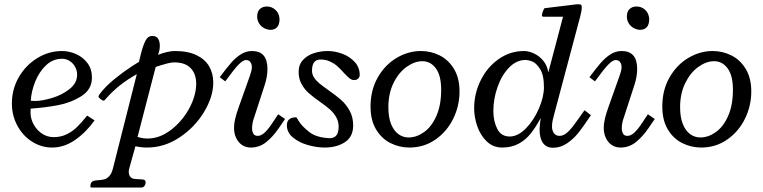

<svg xmlns="http://www.w3.org/2000/svg" viewBox="-20 -670 3512 884"><path d="M34.7 -193.8Q34.7 -138.7 59.6 -92Q84.5 -45.4 127.2 -18.1Q169.9 9.3 219.7 9.3Q275.4 9.3 325.7 -25.6Q376 -60.5 415.5 -115.7L381.3 -137.7Q356.4 -106.9 335.9 -86.4Q315.4 -65.9 288.1 -52.2Q260.7 -38.6 227.1 -38.6Q197.8 -38.6 173.3 -54.9Q148.9 -71.3 134.8 -97.4Q120.6 -123.5 120.6 -151.4L121.1 -169.9Q185.1 -174.3 245.1 -185.3Q305.2 -196.3 354.2 -227.1Q403.3 -257.8 403.3 -313Q403.3 -352.1 382.6 -379.6Q361.8 -407.2 330.1 -421.1Q298.3 -435.1 265.6 -435.1Q205.1 -435.1 151.9 -402.6Q98.6 -370.1 66.7 -314.7Q34.7 -259.3 34.7 -193.8ZM335 -326.2Q335 -287.6 300.5 -260.3Q266.1 -232.9 220 -219Q173.8 -205.1 140.6 -205.1Q136.2 -205.1 121.6 -206.1Q124 -248.5 141.8 -293.5Q159.7 -338.4 191.4 -368.9Q223.1 -399.4 266.1 -399.4Q283.7 -399.4 299.6 -389.9Q315.4 -380.4 325.2 -363.5Q335 -346.7 335 -326.2Z M575.2 105 603.5 3.4Q630.9 9.3 657.2 9.3Q736.8 9.3 807.1 -37.6Q877.4 -84.5 919.7 -154.8Q961.9 -225.1 961.9 -290Q961.9 -331.5 943.1 -364.3Q924.3 -397 884.8 -416Q845.2 -435.1 785.2 -435.1Q752.9 -435.1 707.5 -417.5L710.4 -425.8Q715.8 -441.9 715.8 -460Q715.8 -479 708 -491.7Q700.2 -504.4 682.1 -504.4Q661.1 -504.4 649.9 -482.9Q638.7 -461.4 628.9 -422.4L619.6 -384.8Q619.6 -385.7 582.5 -361.6Q545.4 -337.4 505.1 -304.4Q464.8 -271.5 438.5 -236.3Q437 -234.4 435.3 -231Q433.6 -227.5 433.6 -225.6Q433.6 -221.2 442.9 -213.9Q452.1 -206.5 458 -206.5Q460 -206.5 462.4 -209.5Q496.1 -248.5 532 -276.9Q567.9 -305.2 609.9 -328.6L500 105.5Q494.1 128.9 483.4 140.6Q472.7 152.3 460.9 155.5Q449.2 158.7 432.1 159.7Q418.9 160.6 412.1 162.4Q405.3 164.1 400.6 170.2Q396 176.3 396 189Q396 191.4 397.5 192.4Q398.9 193.4 403.8 193.4H631.8Q639.6 193.4 645 186.3Q650.4 179.2 650.4 168.9Q650.4 160.2 643.1 157.7Q635.7 155.3 621.1 155.3Q605.5 154.8 595.9 153.1Q586.4 151.4 579.6 143.6Q572.8 135.7 572.8 119.1Q572.8 113.8 575.2 105ZM659.2 -32.2Q636.7 -32.2 613.3 -39.6L696.8 -361.8Q701.2 -363.3 716.8 -368.4Q732.4 -373.5 751.2 -378.2Q770 -382.8 781.7 -382.8Q833 -382.8 858.2 -356Q883.3 -329.1 883.3 -285.2Q883.3 -230.5 851.3 -171.1Q819.3 -111.8 767.3 -72Q715.3 -32.2 659.2 -32.2Z M1267.1 -584.5Q1264.2 -610.8 1247.3 -625.5Q1230.5 -640.1 1208.5 -640.1Q1189 -640.1 1176.5 -628.4Q1164.1 -616.7 1164.1 -594.2Q1164.1 -575.7 1173.3 -561.5Q1182.6 -547.4 1197 -540Q1211.4 -532.7 1225.6 -532.7Q1244.6 -532.7 1255.9 -544.9Q1267.1 -557.1 1267.1 -584.5ZM1232.9 -102.1Q1213.9 -73.2 1197.8 -58.8Q1181.6 -44.4 1167 -44.4Q1151.9 -44.4 1146.2 -54.9Q1140.6 -65.4 1140.6 -79.6Q1140.6 -91.8 1143.1 -104.2Q1145.5 -116.7 1148.4 -124L1199.7 -281.7Q1211.4 -318.4 1211.4 -353Q1211.4 -435.1 1140.1 -435.1Q1112.8 -435.1 1088.9 -419.9Q1064.9 -404.8 1043.9 -380.6Q1022.9 -356.4 991.7 -314.5L1017.1 -295.4Q1058.6 -352.5 1078.9 -373Q1099.1 -393.6 1112.3 -393.6Q1125.5 -393.6 1132.6 -384.5Q1139.6 -375.5 1139.6 -360.4Q1139.6 -349.1 1135.3 -336.2Q1130.9 -323.2 1129.9 -319.3L1080.6 -180.7Q1069.3 -149.9 1063.5 -126Q1057.6 -102.1 1057.6 -79.6Q1057.6 -55.7 1067.1 -35.2Q1076.7 -14.6 1094 -2.7Q1111.3 9.3 1134.8 9.3Q1173.8 9.3 1204.6 -14.9Q1235.4 -39.1 1262.7 -78.6L1292.5 -122.1L1260.7 -144Z M1455.1 -396Q1479.5 -396 1498.8 -387.2Q1518.1 -378.4 1532 -366.2Q1545.9 -354 1562.5 -335.4Q1579.1 -317.4 1589.4 -309.3Q1599.6 -301.3 1610.8 -301.3Q1621.6 -301.3 1628.9 -308.1Q1636.2 -314.9 1636.2 -324.7Q1636.2 -359.4 1613.3 -384.5Q1590.3 -409.7 1556.2 -422.4Q1522 -435.1 1488.8 -435.1Q1456.1 -435.1 1425.5 -425.3Q1395 -415.5 1375 -394Q1355 -372.6 1355 -338.9Q1355 -307.6 1368.4 -283.2Q1381.8 -258.8 1401.1 -241.7Q1420.4 -224.6 1452.6 -201.7Q1481.9 -181.2 1498.8 -166.3Q1515.6 -151.4 1527.3 -131.6Q1539.1 -111.8 1539.1 -87.4Q1539.1 -58.6 1528.3 -46.1Q1517.6 -33.7 1498.5 -33.7Q1436 -36.1 1402.6 -63.2Q1369.1 -90.3 1357.2 -110.1Q1345.2 -129.9 1344.2 -129.9Q1300.8 -129.9 1300.8 -93.3Q1300.8 -60.1 1328.9 -36.9Q1356.9 -13.7 1397.5 -2.2Q1438 9.3 1474.6 9.3Q1530.3 9.3 1568.1 -15.4Q1606 -40 1606 -92.8Q1606 -130.9 1589.8 -160.2Q1573.7 -189.5 1551 -209.5Q1528.3 -229.5 1492.2 -254.9Q1465.8 -273.4 1450.9 -285.6Q1436 -297.9 1426.3 -312.5Q1416.5 -327.1 1416.5 -344.2Q1416.5 -396 1455.1 -396Z M1918 -435.1Q1859.9 -435.1 1806.4 -403.6Q1752.9 -372.1 1719.5 -313.7Q1686 -255.4 1686 -179.2Q1686 -117.2 1711.2 -74.7Q1736.3 -32.2 1777.3 -11.5Q1818.4 9.3 1865.2 9.3Q1931.6 9.3 1984.4 -27.1Q2037.1 -63.5 2066.4 -122.8Q2095.7 -182.1 2095.7 -249Q2095.7 -310.5 2070.3 -352.5Q2044.9 -394.5 2004.4 -414.8Q1963.9 -435.1 1918 -435.1ZM1768.1 -176.3Q1768.1 -239.3 1791.7 -287.6Q1815.4 -335.9 1852.1 -362.1Q1888.7 -388.2 1924.8 -388.2Q1962.4 -388.2 1986.8 -355.2Q2011.2 -322.3 2011.2 -256.8Q2011.2 -185.5 1989 -135.7Q1966.8 -85.9 1932.1 -61.5Q1897.5 -37.1 1861.3 -37.1Q1835.4 -37.1 1814.2 -52.5Q1793 -67.9 1780.5 -99.1Q1768.1 -130.4 1768.1 -176.3Z M2521.5 -86.4Q2521.5 -101.1 2524.2 -114Q2526.9 -127 2531.7 -144.5L2651.4 -594.2Q2658.7 -622.6 2658.7 -633.8Q2658.7 -644.5 2655.8 -647.5Q2652.8 -650.4 2642.1 -650.4Q2636.2 -650.4 2632.8 -649.9L2487.8 -632.3Q2484.9 -631.8 2480 -618.7Q2475.1 -605.5 2475.1 -598.6Q2475.1 -595.7 2477.5 -594.2Q2480 -592.8 2487.8 -592.8H2572.3L2569.3 -582Q2559.1 -543.5 2536.9 -458.7Q2514.6 -374 2504.4 -336.4Q2500 -367.7 2481.7 -389.9Q2463.4 -412.1 2439 -423.6Q2414.6 -435.1 2392.6 -435.1Q2328.6 -435.1 2275.9 -397.9Q2223.1 -360.8 2193.1 -300Q2163.1 -239.3 2163.1 -171.4Q2163.1 -130.4 2177.5 -88.6Q2191.9 -46.9 2221.2 -18.8Q2250.5 9.3 2292 9.3Q2335.9 9.3 2368.7 -8.8Q2401.4 -26.9 2424.3 -56.2Q2447.3 -85.4 2469.7 -127Q2468.8 -118.2 2467.8 -113.8Q2467.3 -110.4 2465.8 -97.4Q2464.4 -84.5 2464.4 -73.2Q2464.4 -32.7 2480.2 -11.2Q2496.1 10.3 2526.4 10.3Q2560.5 10.3 2590.6 -10Q2620.6 -30.3 2643.1 -58.6Q2665.5 -86.9 2694.3 -130.4Q2695.3 -131.3 2700.7 -139.6L2671.4 -162.6Q2660.6 -147 2655.3 -140.1Q2629.9 -104 2615.5 -85.4Q2601.1 -66.9 2586.4 -55.7Q2571.8 -44.4 2556.6 -44.4Q2539.1 -44.4 2530.3 -57.1Q2521.5 -69.8 2521.5 -86.4ZM2326.7 -41.5Q2287.1 -41.5 2269.3 -76.9Q2251.5 -112.3 2251.5 -158.7Q2251.5 -214.8 2270.8 -269.5Q2290 -324.2 2324 -359.1Q2357.9 -394 2400.4 -394Q2411.1 -394 2429.4 -387.5Q2447.8 -380.9 2466.1 -353Q2484.4 -325.2 2484.4 -268.6Q2484.4 -224.1 2461.2 -170.2Q2438 -116.2 2401.4 -78.9Q2364.7 -41.5 2326.7 -41.5Z M2969.2 -584.5Q2966.3 -610.8 2949.5 -625.5Q2932.6 -640.1 2910.6 -640.1Q2891.1 -640.1 2878.7 -628.4Q2866.2 -616.7 2866.2 -594.2Q2866.2 -575.7 2875.5 -561.5Q2884.8 -547.4 2899.2 -540Q2913.6 -532.7 2927.7 -532.7Q2946.8 -532.7 2958 -544.9Q2969.2 -557.1 2969.2 -584.5ZM2935.1 -102.1Q2916 -73.2 2899.9 -58.8Q2883.8 -44.4 2869.1 -44.4Q2854 -44.4 2848.4 -54.9Q2842.8 -65.4 2842.8 -79.6Q2842.8 -91.8 2845.2 -104.2Q2847.7 -116.7 2850.6 -124L2901.9 -281.7Q2913.6 -318.4 2913.6 -353Q2913.6 -435.1 2842.3 -435.1Q2814.9 -435.1 2791 -419.9Q2767.1 -404.8 2746.1 -380.6Q2725.1 -356.4 2693.8 -314.5L2719.2 -295.4Q2760.7 -352.5 2781 -373Q2801.3 -393.6 2814.5 -393.6Q2827.6 -393.6 2834.7 -384.5Q2841.8 -375.5 2841.8 -360.4Q2841.8 -349.1 2837.4 -336.2Q2833 -323.2 2832 -319.3L2782.7 -180.7Q2771.5 -149.9 2765.6 -126Q2759.8 -102.1 2759.8 -79.6Q2759.8 -55.7 2769.3 -35.2Q2778.8 -14.6 2796.1 -2.7Q2813.5 9.3 2836.9 9.3Q2876 9.3 2906.7 -14.9Q2937.5 -39.1 2964.8 -78.6L2994.6 -122.1L2962.9 -144Z M3261.2 -435.1Q3203.1 -435.1 3149.7 -403.6Q3096.2 -372.1 3062.7 -313.7Q3029.3 -255.4 3029.3 -179.2Q3029.3 -117.2 3054.4 -74.7Q3079.6 -32.2 3120.6 -11.5Q3161.6 9.3 3208.5 9.3Q3274.9 9.3 3327.6 -27.1Q3380.4 -63.5 3409.7 -122.8Q3439 -182.1 3439 -249Q3439 -310.5 3413.6 -352.5Q3388.2 -394.5 3347.7 -414.8Q3307.1 -435.1 3261.2 -435.1ZM3111.3 -176.3Q3111.3 -239.3 3135 -287.6Q3158.7 -335.9 3195.3 -362.1Q3231.9 -388.2 3268.1 -388.2Q3305.7 -388.2 3330.1 -355.2Q3354.5 -322.3 3354.5 -256.8Q3354.5 -185.5 3332.3 -135.7Q3310.1 -85.9 3275.4 -61.5Q3240.7 -37.1 3204.6 -37.1Q3178.7 -37.1 3157.5 -52.5Q3136.2 -67.9 3123.8 -99.1Q3111.3 -130.4 3111.3 -176.3Z"/></svg>

Font: Radley
Style: Italic
Weight: 400
Italic angle: -12°
Designer: Vernon Adams
Foundry: Vernon Adams
Version: Version 1.003; ttfautohint (v1.6)